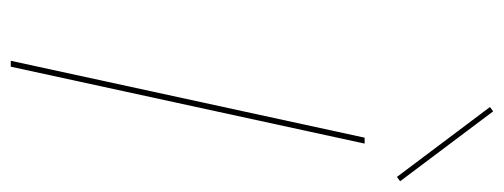

<svg xmlns="http://www.w3.org/2000/svg" viewBox="-310 -627 937 357"><g transform="rotate(90 158.5 -448.5)"><path d="M179 -891 187 -897 317 -724 309 -718ZM236 -658H247L104 0H93Z"/></g></svg>

Font: Ysabeau Infant Hairline
Style: Italic
Weight: 100
Italic angle: -12°
Designer: Christian Thalmann (Catharsis Fonts)
Version: Version 0.003